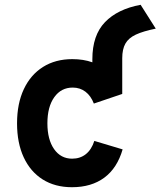

<svg xmlns="http://www.w3.org/2000/svg" viewBox="-20 -770 671 802"><path d="M280.6 12Q209.8 12 158.4 -20.4Q107 -52.8 79.1 -112.7Q51.2 -172.6 51.2 -255Q51.2 -337.3 79.5 -397.5Q107.7 -457.6 159.6 -490.3Q211.4 -523 282.2 -523Q328.9 -523 365.8 -509.7V-522.7Q365.8 -622.6 418.4 -677.3Q470.9 -732 567.4 -750L630.6 -650.4Q578.1 -639.7 547.5 -625.5Q516.9 -611.2 503.8 -587.9Q490.6 -564.6 490.6 -526.8V-377.6L372 -337.4Q359.8 -369.5 337 -386.9Q314.2 -404.2 283.8 -404.2Q235.3 -404.2 206.7 -364Q178 -323.8 178 -255Q178 -187 206 -147.1Q234 -107.2 281.4 -107.2Q314.8 -107.2 338.6 -126.1Q362.4 -145.1 374 -181.4L492.2 -146Q469.5 -67.7 415.7 -27.9Q361.9 12 280.6 12Z"/></svg>

Font: Overpass
Style: Regular
Weight: 400
Designer: Delve Withrington, Dave Bailey, Thomas Jockin
Foundry: Delve Fonts LLC
Version: Version 4.000